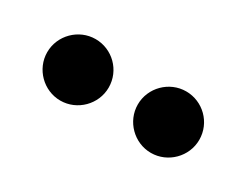

<svg xmlns="http://www.w3.org/2000/svg" viewBox="-35 -899 661 514"><g transform="rotate(30 295.0 -642.0)"><path d="M155 -547C207 -547 250 -590 250 -642C250 -695 207 -737 155 -737C103 -737 60 -694 60 -642C60 -590 103 -547 155 -547ZM435 -547C487 -547 530 -590 530 -642C530 -695 487 -737 435 -737C383 -737 340 -694 340 -642C340 -590 383 -547 435 -547Z"/></g></svg>

Font: Space Cowgirl Black
Style: Regular
Weight: 900
Designer: Valery Marier
Foundry: Valery Marier
Version: Version 1.000;hotconv 1.0.109;makeotfexe 2.5.65596